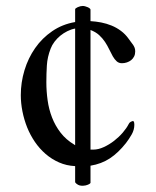

<svg xmlns="http://www.w3.org/2000/svg" viewBox="-20 -547 516 635"><path d="M228.5 54.2V2.4Q199.7 1 175.3 -9.8Q150.9 -20.5 130.9 -37.8Q110.8 -55.2 95.5 -77.6Q80.1 -100.1 69.8 -125.7Q59.6 -151.4 54.2 -178.7Q48.8 -206.1 48.8 -232.4Q48.8 -274.4 61 -314.7Q73.2 -355 96.2 -387.9Q119.1 -420.9 152.6 -443.8Q186 -466.8 228.5 -474.1V-516.1Q228.5 -519.5 237.3 -523.4Q246.1 -527.3 253.9 -527.3Q257.3 -527.3 261.7 -526.1Q266.1 -524.9 270 -523.2Q273.9 -521.5 276.6 -519.3Q279.3 -517.1 279.3 -515.1V-477.1Q296.9 -476.1 314.7 -472.7Q332.5 -469.2 349.1 -462.4Q365.7 -455.6 380.1 -444.8Q394.5 -434.1 405.3 -418.9Q409.2 -413.1 413.1 -408.2Q417 -403.3 420.2 -398.7Q423.3 -394 425.3 -388.9Q427.2 -383.8 427.2 -377Q427.2 -367.7 423.6 -360.4Q419.9 -353 413.8 -348.1Q407.7 -343.3 399.7 -340.6Q391.6 -337.9 383.3 -337.9Q373 -337.9 366 -344.2Q358.9 -350.6 353 -360.8Q347.2 -371.1 341.3 -383.5Q335.4 -396 327.4 -408.2Q319.3 -420.4 307.9 -430.9Q296.4 -441.4 279.3 -447.8V-52.2H288.6Q305.2 -52.2 323.2 -60.5Q341.3 -68.8 357.4 -81.3Q373.5 -93.8 386.2 -108.6Q398.9 -123.5 405.3 -136.2Q407.7 -141.6 411.9 -143.8Q416 -146 420.4 -147Q423.3 -144.5 423.8 -141.1Q424.3 -137.7 424.3 -134.3Q424.3 -117.7 415.5 -102.3Q406.7 -86.9 396.5 -73.7Q371.1 -41.5 343.3 -23.2Q315.4 -4.9 279.3 1V58.1Q278.3 60.5 271.2 63.7Q264.2 66.9 253.9 67.4Q248 67.4 243.2 66.2Q238.3 64.9 233.4 61Q231.4 59.6 230 57.9Q228.5 56.2 228.5 54.2ZM226.1 -68.4Q227.5 -66.9 228.5 -66.9V-452.6Q215.3 -450.2 202.6 -443.8Q189.9 -437.5 179.2 -428.7Q168.5 -419.9 160.2 -408.9Q151.9 -397.9 147.5 -386.2Q136.7 -358.4 135 -330.8Q133.3 -303.2 133.3 -275.4Q133.3 -245.1 137.5 -215.3Q141.6 -185.5 152.1 -158.4Q162.6 -131.3 180.4 -108.2Q198.2 -85 226.1 -68.4Z"/></svg>

Font: IM FELL French Canon
Style: Regular
Weight: 400
Designer: Igino Marini
Foundry: Igino Marini,
Version: 3.00